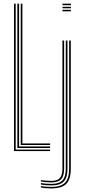

<svg xmlns="http://www.w3.org/2000/svg" viewBox="-20 -820 462 1042"><path d="M56 0V-800H65.2V-8.2H252V0ZM74.2 -16.8V-800H83.5V-25H252V-16.8ZM92.5 -33.2V-800H101.5V-41.5H252V-33.2ZM319.2 -791.8V-800H364.8V-791.8ZM319.2 -775V-783.2H364.8V-775ZM319.2 -758.5V-766.8H364.8V-758.5ZM259 202.5Q243.8 202.5 227.2 201.1Q210.8 199.8 202 197.2V189.5Q211.8 191.8 228.2 193.1Q244.8 194.5 259 194.5Q310.5 194.5 332.9 171.4Q355.2 148.2 355.2 95.2V-600H364.2V95.2Q364.2 152.8 339.9 177.6Q315.5 202.5 259 202.5ZM259 186.2Q246.5 186.2 229.9 185Q213.2 183.8 202 181.2V173.5Q213.2 175.5 229.8 176.8Q246.2 178 259 178Q300.8 178 318.9 158.8Q337 139.5 337 95.2V-600H346.2V95.2Q346.2 144 326 165.1Q305.8 186.2 259 186.2ZM259 169.8Q247.2 169.8 230.5 168.5Q213.8 167.2 202 165.2V157.5Q214.2 159.2 230.1 160.5Q246 161.8 259 161.8Q291 161.8 304.9 146.2Q318.8 130.8 318.8 95.2V-600H328V95.2Q328 135.2 312 152.5Q296 169.8 259 169.8Z"/></svg>

Font: Big Shoulders Inline Display Light
Style: Regular
Weight: 300
Designer: Patric King
Foundry: XO Type Co
Version: Version 1.000